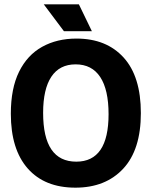

<svg xmlns="http://www.w3.org/2000/svg" viewBox="-20 -852 700 886"><path d="M328 14Q186 14 108 -74.5Q30 -163 30 -327Q30 -444 68 -521Q106 -598 174.5 -636Q243 -674 333 -674Q471 -674 550.5 -586.5Q630 -499 630 -330Q630 -161 548.5 -73.5Q467 14 328 14ZM332 -106Q481 -106 481 -325Q481 -438 442.5 -496.5Q404 -555 329 -555Q255 -555 217 -498Q179 -441 179 -331Q179 -106 332 -106ZM275 -708 182 -832H344L404 -708Z"/></svg>

Font: Bricolage Grotesque 96pt Bricolage Grotesque 48pt Regular
Style: Bold
Weight: 700
Designer: Mathieu Triay
Foundry: Atelier Triay
Version: Version 1.001; ttfautohint (v1.8.4.7-5d5b);gftools[0.9.33.de